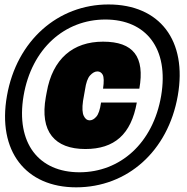

<svg xmlns="http://www.w3.org/2000/svg" viewBox="-20 -758 827 847"><path d="M315.9 68.4C542 68.4 721.2 -91.3 764.2 -335.4C807.1 -579.6 684.6 -738.3 458.5 -738.3C236.3 -738.3 53.7 -579.6 10.7 -335.4C-32.7 -91.3 93.8 68.4 315.9 68.4ZM330.6 2C151.4 2 48.8 -126 84 -335.4C119.6 -543.9 265.6 -671.9 444.8 -671.9C624.5 -671.9 726.1 -543.9 690.9 -335.4C655.3 -126 509.8 2 330.6 2ZM356.4 -100.6C484.9 -100.6 558.6 -165.5 583.5 -305.7H425.8C421.4 -274.4 414.1 -253.4 404.8 -243.2C395.5 -232.4 385.7 -227.1 375.5 -227.1C364.3 -227.1 356 -233.4 349.6 -246.6C343.3 -259.3 341.8 -281.2 346.2 -312.5L355 -362.3C359.4 -392.6 366.7 -413.6 377.4 -425.3C388.2 -437 398.9 -442.9 409.7 -442.9C419.9 -442.9 427.7 -438 433.1 -428.2C438.5 -418 439 -397.5 434.6 -366.7H594.7C619.6 -507.3 568.8 -574.2 434.6 -574.2C302.2 -574.2 211.9 -499 186 -350.6L182.1 -329.6C154.8 -176.8 221.7 -100.6 356.4 -100.6Z"/></svg>

Font: Roboto Flex Super Cond Black
Style: Italic
Weight: 900
Width: 3
Italic angle: -10°
Designer: Berlow after Robertson
Foundry: Google
Version: Version 3.200;Glyphs 3.3 (3311)